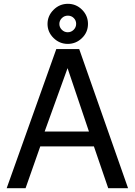

<svg xmlns="http://www.w3.org/2000/svg" viewBox="-20 -986 706 1006"><path d="M379 -861Q379 -879 366.5 -891.5Q354 -904 335.5 -904Q317 -904 304 -891Q291 -878 291 -860.5Q291 -843 304 -830Q317 -817 335 -817Q353 -817 366 -830Q379 -843 379 -861ZM229 -860.5Q229 -903 260.5 -934.5Q292 -966 335.5 -966Q379 -966 410 -935Q441 -904 441 -860.5Q441 -817 409.5 -786.5Q378 -756 335 -756Q292 -756 260.5 -787Q229 -818 229 -860.5ZM446 -297 334 -629 214 -297ZM472 -219H191L114 0H15L275 -729H395L651 0H547Z"/></svg>

Font: Autonym
Style: Regular
Weight: 500
Version: Version 1.0.20131126